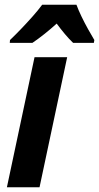

<svg xmlns="http://www.w3.org/2000/svg" viewBox="-20 -786 416 806"><path d="M9 0 125 -546H262L146 0ZM22 -618Q43 -638 67.5 -663.5Q92 -689 116 -716Q140 -743 157 -766H301Q309 -744 322 -717Q335 -690 349.5 -664Q364 -638 376 -618L374 -606H287Q271 -621 252.5 -643Q234 -665 218 -687Q166 -640 116 -606H21Z"/></svg>

Font: Noto Sans SemiCondensed
Style: Bold Italic
Weight: 700
Width: 4
Italic angle: -12°
Designer: Monotype Design Team
Foundry: Monotype Imaging Inc.
Version: Version 2.013; ttfautohint (v1.8.4.7-5d5b)